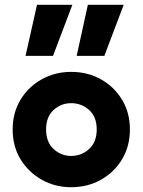

<svg xmlns="http://www.w3.org/2000/svg" viewBox="-20 -778 597 804"><path d="M278 6Q210 6 154.5 -25.5Q99 -57 66 -111Q33 -165 33 -236Q33 -306 66 -360.5Q99 -415 155 -446Q211 -477 278 -477Q347 -477 402.5 -446Q458 -415 491 -360.5Q524 -306 524 -236Q524 -166 491.5 -111.5Q459 -57 403 -25.5Q347 6 278 6ZM278 -125Q321 -125 353 -154Q385 -183 385 -236Q385 -289 353 -317.5Q321 -346 278 -346Q236 -346 204.5 -317.5Q173 -289 173 -236Q173 -183 204.5 -154Q236 -125 278 -125ZM301 -544 348 -758H498L417 -544ZM87 -544 135 -758H283L202 -544Z"/></svg>

Font: Lil Grotesk Black
Style: Regular
Weight: 900
Designer: Bastien Sozeau
Foundry: NBR — Bastien Sozeau
Version: Version 3.003; ttfautohint (v1.8.4.7-5d5b);gftools[0.9.33]